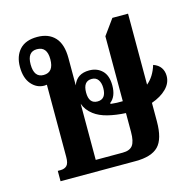

<svg xmlns="http://www.w3.org/2000/svg" viewBox="-87 -645 746 734"><g transform="rotate(-15 286.5 -278.0)"><path d="M65 0V-41H76Q92 -41 101 -50Q110 -59 110 -84V-370Q105 -369 100 -369Q70 -369 49 -393.5Q28 -418 28 -462Q28 -505 51.5 -530.5Q75 -556 121 -556Q166 -556 191 -529Q216 -502 216 -447V-339Q231 -381 280 -381Q311 -381 331 -361.5Q351 -342 351 -303Q351 -259 326 -240V-236Q352 -233 374 -234V-491L418 -552H480V-271Q509 -295 522 -338Q542 -331 551.5 -317Q561 -303 561 -284Q561 -256 539 -234Q517 -212 480 -199V-126Q480 -56 452.5 -28Q425 0 362 0ZM108 -409Q148 -409 148 -461Q148 -511 108 -511Q70 -511 70 -461Q70 -409 108 -409ZM281 -258Q315 -258 315 -302Q315 -322 306.5 -334.5Q298 -347 281 -347Q247 -347 247 -302Q247 -258 281 -258ZM216 -44H323Q351 -44 362.5 -59.5Q374 -75 374 -112V-187Q335 -189 303 -197Q271 -205 250 -221Q225 -240 216 -266Z"/></g></svg>

Font: Noto Serif Thai ExtraCondensed SemiBold
Style: Regular
Weight: 600
Width: 2
Designer: Monotype Design Team
Foundry: Monotype Imaging Inc.
Version: Version 2.001; ttfautohint (v1.8.4.7-5d5b)